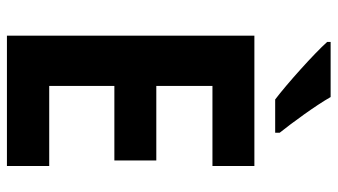

<svg xmlns="http://www.w3.org/2000/svg" viewBox="-230 -744 974 554"><g transform="rotate(90 257.0 -467.0)"><path d="M260 -934H101V-924C134 -887 222 -808 267 -774H363V-787C335 -822 285 -890 260 -934ZM459 0V-122H228V-310H443V-431H228V-593H459V-714H83V0Z"/></g></svg>

Font: Noto Sans Sinhala UI SemiCondensed
Style: Bold
Weight: 700
Width: 4
Designer: Jelle Bosma - Monotype Design Team
Foundry: Monotype Imaging Inc.
Version: Version 2.006